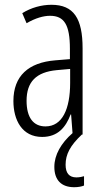

<svg xmlns="http://www.w3.org/2000/svg" viewBox="-20 -562 431 802"><path d="M254 126C254 83 273 46 322 0H325V-360C325 -485 288 -542 195 -542C153 -542 110 -530 73 -507L91 -465C129 -487 162 -496 189 -496C248 -496 272 -459 272 -358V-315L211 -310C99 -301 36 -245 36 -140C36 -61 72 10 156 10C222 10 255 -31 275 -84H277L283 -6C235 36 207 85 207 135C207 190 236 220 290 220C307 220 322 217 331 213V174C325 176 312 179 299 179C269 179 254 161 254 126ZM217 -269 273 -274V-216C273 -106 240 -34 170 -34C120 -34 91 -70 91 -141C91 -220 131 -261 217 -269Z"/></svg>

Font: Noto Sans Lao Looped ExtraCondensed Light
Style: Regular
Weight: 300
Width: 2
Designer: Mark Frömberg, Ben Mitchell
Foundry: The Fontpad Ltd
Version: Version 1.002